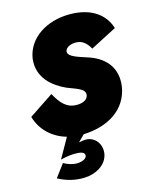

<svg xmlns="http://www.w3.org/2000/svg" viewBox="-144 -815 968 1205"><g transform="rotate(-15 339.5 -212.5)"><path d="M187 -266 28 -160C54 -70 123 -7 212 18L139 147C178 137 217 133 239 134C260 134 297 137 295 162C294 185 257 196 231 196C208 197 172 187 145 171L83 254C138 283 191 297 254 295C323 293 401 254 412 179C420 114 376 68 325 66C308 66 291 69 276 72L318 30C475 25 605 -51 627 -200C641 -307 588 -384 485 -423C431 -443 338 -462 349 -503C355 -526 387 -539 417 -539C459 -539 486 -516 509 -475L679 -563C652 -654 568 -720 427 -720C278 -720 151 -641 131 -511C116 -386 209 -316 289 -280C344 -257 409 -244 399 -200C392 -170 360 -159 325 -159C259 -158 223 -201 187 -266Z"/></g></svg>

Font: Jost* Black
Style: Italic
Weight: 900
Italic angle: -10°
Version: Version 3.7